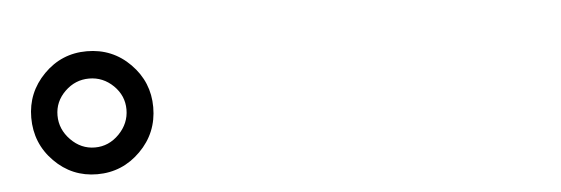

<svg xmlns="http://www.w3.org/2000/svg" viewBox="-30 -912 1060 363"><g transform="rotate(-5 500.0 -730.5)"><path d="M27.3 -730.5Q27.3 -778.3 61 -812.5Q94.7 -846.7 142.6 -846.7Q191.4 -846.7 225.1 -812.5Q258.8 -778.3 258.8 -730.5Q258.8 -681.6 224.6 -647.5Q190.4 -613.3 142.6 -613.3Q94.7 -613.3 61 -647.5Q27.3 -681.6 27.3 -730.5ZM96.7 -775.9Q77.1 -756.8 77.1 -730.5Q77.1 -704.1 96.7 -684.1Q116.2 -664.1 142.6 -664.1Q168.9 -664.1 188.5 -684.1Q208 -704.1 208 -730.5Q208 -756.8 188.5 -775.9Q168.9 -794.9 142.6 -794.9Q116.2 -794.9 96.7 -775.9Z"/></g></svg>

Font: Gen Jyuu Gothic L Monospace Medium
Style: Regular
Weight: 500
Designer: [Source Han Sans]
Ryoko NISHIZUKA  (kana & ideographs); Paul D. Hunt (Latin, Greek & Cyrillic); Wenlong ZHANG  (bopomofo
Version: Version 1.002.20150607